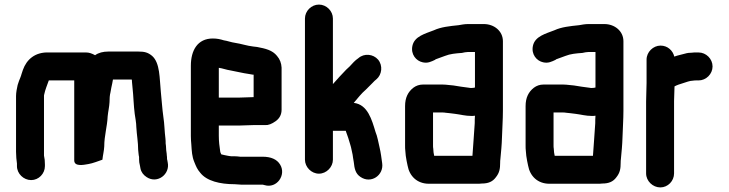

<svg xmlns="http://www.w3.org/2000/svg" viewBox="-20 -736 3180 838"><path d="M587 -51V-41C587 -32 588 -23 591 -12L593 -1C596 15 606 28 620 37C667 68 723 24 712 -27L710 -38C709 -40 709 -42 709 -43C709 -48 709 -53 708 -58C708 -67 705 -78 705 -88C705 -95 704 -103 703 -110C703 -117 703 -124 702 -132C698 -162 698 -195 693 -226C688 -261 686 -297 682 -335C676 -394 679 -461 644 -492C626 -507 611 -511 584 -511H453C430 -511 410 -506 395 -495C381 -503 368 -507 356 -507H195C133 -510 96 -476 80 -431L74 -413C72 -404 66 -391 63 -383L57 -365C54 -352 50 -332 50 -317V-73C50 -54 52 -37 54 -22V-11C54 22 83 50 116 50C149 50 176 22 176 -11V-18C176 -33 175 -44 172 -57V-317C172 -319 172 -321 173 -324C177 -344 186 -365 193 -385H304V-36C304 -8 344 -16 366 -20C385 -23 412 -34 427 -39C429 -59 434 -77 435 -97C435 -144 448 -183 450 -229C452 -250 457 -269 458 -290C458 -305 459 -321 462 -332L466 -354C470 -369 470 -375 473 -389H555C556 -386 556 -382 556 -379C557 -361 560 -344 561 -325L563 -295C564 -274 566 -258 568 -239C570 -224 575 -200 575 -181C577 -147 583 -115 583 -82C584 -75 585 -57 587 -51Z M1022 -310H935V-440C951 -438 969 -431 984 -429C1012 -424 1038 -417 1067 -413L1084 -410H1087V-312H1084C1072 -312 1037 -310 1022 -310ZM1084 -190H1137C1151 -189 1166 -195 1183 -207C1200 -219 1209 -236 1209 -257V-441C1208 -460 1202 -477 1189 -492C1169 -517 1139 -524 1102 -531L1085 -533C1058 -536 1033 -545 1006 -549C990 -551 972 -558 957 -560C941 -565 927 -568 909 -568C842 -568 813 -516 813 -449V-142C813 -129 814 -117 815 -106C817 -75 818 -53 828 -29C836 -9 841 3 854 18C882 54 940 68 1004 68C1013 68 1024 70 1034 70H1127L1135 72C1188 88 1230 28 1203 -17C1189 -41 1162 -52 1126 -52H1028C1020 -53 1012 -54 1003 -54H989C983 -55 978 -55 975 -56L960 -59C955 -60 950 -61 947 -62H946C945 -65 941 -71 941 -76C938 -96 935 -118 935 -143V-188H1022C1037 -188 1070 -190 1084 -190Z M1372 -716C1339 -716 1311 -688 1311 -655V-39C1311 -7 1339 22 1372 22C1405 22 1433 -7 1433 -39V-165H1489C1490 -164 1490 -163 1490 -162C1497 -144 1503 -125 1509 -104C1514 -89 1515 -76 1519 -61L1521 -47L1524 -29C1527 1 1532 22 1553 36C1599 68 1656 29 1648 -24C1645 -46 1642 -70 1637 -91C1632 -112 1627 -142 1619 -160C1603 -213 1585 -280 1524 -287C1541 -307 1557 -328 1577 -345L1606 -374C1612 -381 1617 -385 1623 -390C1647 -410 1652 -450 1630 -476C1609 -500 1570 -505 1544 -482C1529 -472 1519 -460 1506 -446L1491 -432C1471 -412 1452 -390 1433 -369V-655C1433 -688 1405 -716 1372 -716Z M2037 -352C2034 -352 2030 -352 2027 -353C2006 -356 1979 -359 1959 -363L1939 -365C1930 -366 1921 -367 1912 -367H1826C1810 -367 1796 -362 1784 -353C1761 -335 1748 -310 1748 -273V-101C1748 -93 1748 -85 1749 -78L1751 -56C1753 -44 1756 -24 1759 -13C1767 32 1800 66 1852 66H2062C2069 66 2076 66 2083 65C2111 65 2130 57 2144 38C2160 18 2163 1 2163 -27C2163 -31 2163 -36 2164 -42C2167 -76 2170 -101 2171 -138C2172 -174 2175 -215 2175 -252V-556C2175 -601 2136 -631 2092 -631H2022C2007 -631 1993 -628 1981 -626C1942 -622 1904 -618 1874 -604C1836 -589 1789 -578 1780 -536C1772 -499 1796 -470 1825 -464C1847 -459 1862 -467 1879 -475L1881 -477C1893 -481 1909 -487 1922 -492C1944 -501 1969 -503 1996 -505C2005 -507 2014 -509 2022 -509H2053V-354C2047 -353 2045 -352 2037 -352ZM1871 -87C1870 -92 1870 -96 1870 -101V-245H1913C1916 -245 1920 -245 1924 -244L1943 -242C1950 -241 1958 -240 1967 -239C1991 -236 2011 -230 2037 -230C2042 -230 2048 -230 2053 -231C2052 -220 2052 -209 2052 -198C2048 -149 2046 -101 2042 -56H1875C1873 -66 1871 -76 1871 -87Z M2563 -352C2560 -352 2556 -352 2553 -353C2532 -356 2505 -359 2485 -363L2465 -365C2456 -366 2447 -367 2438 -367H2352C2336 -367 2322 -362 2310 -353C2287 -335 2274 -310 2274 -273V-101C2274 -93 2274 -85 2275 -78L2277 -56C2279 -44 2282 -24 2285 -13C2293 32 2326 66 2378 66H2588C2595 66 2602 66 2609 65C2637 65 2656 57 2670 38C2686 18 2689 1 2689 -27C2689 -31 2689 -36 2690 -42C2693 -76 2696 -101 2697 -138C2698 -174 2701 -215 2701 -252V-556C2701 -601 2662 -631 2618 -631H2548C2533 -631 2519 -628 2507 -626C2468 -622 2430 -618 2400 -604C2362 -589 2315 -578 2306 -536C2298 -499 2322 -470 2351 -464C2373 -459 2388 -467 2405 -475L2407 -477C2419 -481 2435 -487 2448 -492C2470 -501 2495 -503 2522 -505C2531 -507 2540 -509 2548 -509H2579V-354C2573 -353 2571 -352 2563 -352ZM2397 -87C2396 -92 2396 -96 2396 -101V-245H2439C2442 -245 2446 -245 2450 -244L2469 -242C2476 -241 2484 -240 2493 -239C2517 -236 2537 -230 2563 -230C2568 -230 2574 -230 2579 -231C2578 -220 2578 -209 2578 -198C2574 -149 2572 -101 2568 -56H2401C2399 -66 2397 -76 2397 -87Z M3090 -446C3090 -479 3062 -507 3029 -507H3019C3012 -507 3005 -507 2999 -506C2990 -506 2980 -505 2970 -502C2953 -497 2939 -495 2923 -489C2917 -515 2894 -537 2863 -537C2831 -537 2802 -509 2802 -476V-374C2802 -350 2800 -319 2800 -293V21C2800 54 2829 82 2862 82C2895 82 2922 54 2922 21V-295C2922 -316 2924 -339 2924 -359C2933 -364 2950 -370 2961 -373C2974 -377 2991 -384 3005 -384C3009 -385 3014 -385 3019 -385H3029C3062 -385 3090 -413 3090 -446Z"/></svg>

Font: Electronic
Style: Ti
Weight: 900
Version: Version 1.011